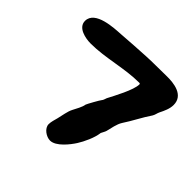

<svg xmlns="http://www.w3.org/2000/svg" viewBox="-142 -709 718 718"><g transform="rotate(45 217.5 -349.5)"><path d="M166 -150C166 -128 193 -110 213 -110C244 -110 278 -154 292 -176C306 -198 324 -236 327 -264C327 -265 336 -280 337 -285C342 -304 346 -330 357 -347C379 -380 396 -416 418 -448C423 -456 424 -466 428 -474C437 -492 446 -511 446 -531C446 -583 389 -590 349 -589C314 -588 279 -589 244 -587C202 -585 161 -582 119 -579C87 -577 -11 -574 -11 -519C-11 -483 37 -474 64 -474C142 -474 218 -499 296 -499C299 -499 301 -498 301 -495C301 -465 265 -399 251 -372C249 -367 247 -358 243 -354C239 -350 213 -303 212 -299C210 -284 198 -264 191 -250C182 -233 179 -208 174 -189C171 -177 166 -163 166 -150Z"/></g></svg>

Font: ChillLongCangKaiShu ExtraBold
Style: Regular
Weight: 800
Version: Version 3.500;Glyphs 3.1.1 (3135)